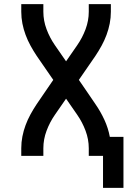

<svg xmlns="http://www.w3.org/2000/svg" viewBox="-20 -755 640 930"><path d="M479 155V0H410V-37Q410 -80 394.5 -121.5Q379 -163 354 -199L300 -277L246 -199Q221 -163 205.5 -121.5Q190 -80 190 -37V0H83V-37Q83 -66 88.5 -94Q94 -122 104 -149Q114 -176 128 -201.5Q142 -227 158 -251L238 -368L158 -484Q142 -508 128 -533.5Q114 -559 104 -586Q94 -613 88.5 -641Q83 -669 83 -698V-735H190V-698Q190 -655 205.5 -613.5Q221 -572 246 -536L300 -458L354 -536Q379 -572 394.5 -613.5Q410 -655 410 -698V-735H517V-698Q517 -669 511.5 -641Q506 -613 496 -586Q486 -559 472 -533.5Q458 -508 442 -484L362 -368L408 -301L442 -251Q467 -215 485.5 -175Q504 -135 512 -92H578V155Z"/></svg>

Font: Iosevka Curly SmBdEx
Style: Regular
Weight: 600
Width: 7
Monospace: yes
Designer: Belleve Invis
Foundry: Belleve Invis
Version: Version 11.1.0; ttfautohint (v1.8.3)